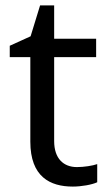

<svg xmlns="http://www.w3.org/2000/svg" viewBox="-20 -679 401 709"><path d="M264 -62C215 -62 180 -93 180 -158V-468H335V-536H180V-659H128L93 -545L16 -510V-468H92V-156C92 -26 165 10 249 10C281 10 320 3 339 -6V-73C322 -67 290 -62 264 -62Z"/></svg>

Font: Noto Sans Caucasian Albanian
Style: Regular
Weight: 400
Designer: Monotype Design Team
Foundry: Monotype Imaging Inc.
Version: Version 2.005